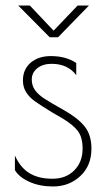

<svg xmlns="http://www.w3.org/2000/svg" viewBox="-20 -664 388 695"><path d="M34 -48V-101Q53 -58 86 -37.5Q119 -17 170 -17Q219 -17 249 -47.5Q279 -78 279 -126Q279 -167 262 -189.5Q245 -212 207 -235L169 -257Q128 -282 107.5 -296.5Q87 -311 75 -329.5Q63 -348 63 -373Q63 -413 91 -437Q119 -461 164 -461Q219 -461 256 -436V-392Q225 -433 167 -433Q135 -433 115 -417Q95 -401 95 -376Q95 -354 107 -337.5Q119 -321 140.5 -307Q162 -293 212 -265Q263 -236 287 -205.5Q311 -175 311 -126Q311 -64 270.5 -26.5Q230 11 172 11Q124 11 87 -5.5Q50 -22 34 -48ZM46 -644H88L174 -553L261 -644H302L190 -529H160Z"/></svg>

Font: Poiret One
Style: Regular
Weight: 400
Designer: Denis Masharov (denis.masharov@gmail.com), Cyreal (Charset Expansion)
Foundry: Denis Masharov
Version: Version 1.101